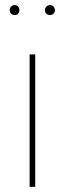

<svg xmlns="http://www.w3.org/2000/svg" viewBox="-20 -732 253 752"><path d="M118 -519V0H96V-519ZM56 -692Q56 -684 51 -678.5Q46 -673 37 -673Q29 -673 23.5 -678.5Q18 -684 18 -692Q18 -700 23.5 -706Q29 -712 37 -712Q46 -712 51 -706.5Q56 -701 56 -692ZM195 -692Q195 -684 189.5 -678.5Q184 -673 176 -673Q167 -673 161.5 -678.5Q156 -684 156 -692Q156 -700 161.5 -706Q167 -712 176 -712Q184 -712 189.5 -706Q195 -700 195 -692Z"/></svg>

Font: Fira Sans Extra Condensed Thin
Style: Regular
Weight: 250
Width: 1
Designer: Carrois Corporate & Edenspiekermann AG
Foundry: Carrois Corporate GbR & Edenspiekermann AG
Version: Version 4.203